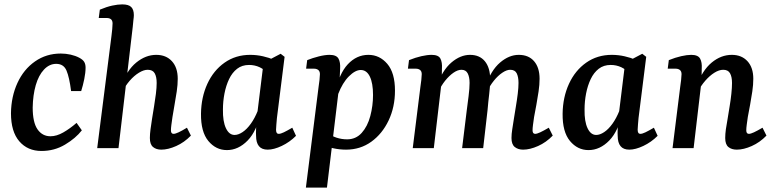

<svg xmlns="http://www.w3.org/2000/svg" viewBox="-20 -675 3528 875"><path d="M169 13Q106 13 68 -31Q30 -75 30 -159Q31 -235 59.5 -297Q88 -359 139.5 -395Q191 -431 257 -431Q280 -431 302 -426Q324 -421 341 -412Q358 -403 364 -392.5Q370 -382 370 -367Q370 -344 364 -314.5Q358 -285 350 -260H304Q296 -323 283 -353.5Q270 -384 236 -384Q205 -384 180.5 -358Q156 -332 143 -287Q130 -242 129 -185Q129 -117 151 -85.5Q173 -54 210 -54Q238 -54 268.5 -71.5Q299 -89 329 -115L353 -81Q325 -45 276.5 -16Q228 13 169 13Z M715 7Q692 7 677.5 -5Q663 -17 663 -46Q663 -64 666 -86Q669 -108 673 -134Q677 -160 682 -189.5Q687 -219 690.5 -247.5Q694 -276 694 -297Q694 -325 685 -341Q676 -357 653 -357Q635 -357 613 -343.5Q591 -330 571 -307Q551 -284 538 -256L531 -282Q558 -355 601 -390Q644 -425 692 -425Q737 -425 763.5 -396Q790 -367 790 -316Q790 -289 785.5 -258.5Q781 -228 775.5 -198Q770 -168 766 -142Q763 -121 761 -106Q759 -91 759 -81Q759 -65 771 -65Q779 -65 794 -72Q809 -79 832 -93L850 -57Q820 -26 783 -9.5Q746 7 715 7ZM423 0 488 -511Q490 -525 491.5 -542.5Q493 -560 493 -568Q493 -581 486 -587Q479 -593 466 -593H430L435 -631Q466 -644 491.5 -649.5Q517 -655 537 -655Q566 -655 578 -643Q590 -631 590 -606Q590 -598 588 -584Q586 -570 585 -553L520 0Z M1014 9Q964 9 929.5 -32.5Q895 -74 896 -157Q897 -232 925 -293Q953 -354 1003.5 -389.5Q1054 -425 1120 -425Q1150 -425 1178.5 -418.5Q1207 -412 1230 -402L1205 -335Q1186 -358 1163.5 -368.5Q1141 -379 1115 -379Q1083 -379 1060.5 -361.5Q1038 -344 1024 -314.5Q1010 -285 1003 -249Q996 -213 996 -176Q995 -122 1009.5 -91Q1024 -60 1049 -60Q1066 -60 1085.5 -73Q1105 -86 1123 -111Q1141 -136 1155 -171L1168 -164Q1151 -78 1108.5 -34.5Q1066 9 1014 9ZM1200 7Q1173 7 1160 -9Q1147 -25 1147 -56Q1146 -68 1147 -87Q1148 -106 1149 -129L1181 -389L1259 -430L1277 -416L1242 -137Q1241 -124 1239.5 -108Q1238 -92 1238 -84Q1238 -65 1250 -65Q1259 -65 1273.5 -72Q1288 -79 1312 -93L1329 -56Q1300 -27 1264 -10Q1228 7 1200 7Z M1557 7Q1527 7 1498 0.5Q1469 -6 1446 -15L1472 -70Q1491 -55 1514 -47.5Q1537 -40 1562 -40Q1602 -40 1628.5 -69.5Q1655 -99 1667.5 -146Q1680 -193 1680 -242Q1680 -296 1665.5 -326Q1651 -356 1624 -356Q1599 -356 1570 -327Q1541 -298 1521 -246L1508 -253Q1525 -339 1565 -382Q1605 -425 1659 -425Q1710 -425 1745 -384Q1780 -343 1780 -262Q1780 -187 1751 -126Q1722 -65 1672 -29Q1622 7 1557 7ZM1374 180 1432 -280Q1434 -292 1436 -310Q1438 -328 1438 -337Q1438 -350 1430.5 -356Q1423 -362 1411 -362H1375L1380 -401Q1405 -411 1433 -418Q1461 -425 1482 -425Q1513 -425 1522.5 -408Q1532 -391 1530 -361L1527 -293L1470 180Z M2364 7Q2341 7 2326 -5Q2311 -17 2311 -46Q2311 -64 2314.5 -86Q2318 -108 2322 -134Q2326 -160 2331 -189.5Q2336 -219 2339.5 -247.5Q2343 -276 2343 -297Q2343 -324 2335 -340.5Q2327 -357 2305 -357Q2289 -357 2269 -343.5Q2249 -330 2230.5 -307Q2212 -284 2199 -256L2192 -282Q2218 -355 2259 -390Q2300 -425 2344 -425Q2389 -425 2414 -396Q2439 -367 2439 -316Q2439 -289 2434.5 -258.5Q2430 -228 2424.5 -198Q2419 -168 2414 -142Q2411 -121 2409 -106Q2407 -91 2407 -81Q2407 -65 2419 -65Q2427 -65 2442 -72Q2457 -79 2481 -93L2499 -57Q2469 -26 2432 -9.5Q2395 7 2364 7ZM1861 0 1896 -280Q1898 -292 1900 -310Q1902 -328 1902 -337Q1902 -350 1894.5 -356Q1887 -362 1875 -362H1839L1844 -401Q1874 -413 1900.5 -419Q1927 -425 1947 -425Q1978 -425 1987 -408Q1996 -391 1994 -362L1993 -306L1957 0ZM2086 0 2107 -171Q2111 -201 2115.5 -237Q2120 -273 2120 -297Q2120 -324 2111.5 -340.5Q2103 -357 2083 -357Q2066 -357 2046.5 -343.5Q2027 -330 2008.5 -307Q1990 -284 1978 -256L1970 -282Q1996 -355 2037 -390Q2078 -425 2122 -425Q2166 -425 2190 -395.5Q2214 -366 2214 -313Q2214 -284 2209.5 -247Q2205 -210 2202 -174L2182 0Z M2662 9Q2612 9 2577.5 -32.5Q2543 -74 2544 -157Q2545 -232 2573 -293Q2601 -354 2651.5 -389.5Q2702 -425 2768 -425Q2798 -425 2826.5 -418.5Q2855 -412 2878 -402L2853 -335Q2834 -358 2811.5 -368.5Q2789 -379 2763 -379Q2731 -379 2708.5 -361.5Q2686 -344 2672 -314.5Q2658 -285 2651 -249Q2644 -213 2644 -176Q2643 -122 2657.5 -91Q2672 -60 2697 -60Q2714 -60 2733.5 -73Q2753 -86 2771 -111Q2789 -136 2803 -171L2816 -164Q2799 -78 2756.5 -34.5Q2714 9 2662 9ZM2848 7Q2821 7 2808 -9Q2795 -25 2795 -56Q2794 -68 2795 -87Q2796 -106 2797 -129L2829 -389L2907 -430L2925 -416L2890 -137Q2889 -124 2887.5 -108Q2886 -92 2886 -84Q2886 -65 2898 -65Q2907 -65 2921.5 -72Q2936 -79 2960 -93L2977 -56Q2948 -27 2912 -10Q2876 7 2848 7Z M3338 7Q3314 7 3299.5 -5Q3285 -17 3285 -46Q3285 -64 3288 -86Q3291 -108 3296 -134Q3300 -160 3305 -189.5Q3310 -219 3313 -247.5Q3316 -276 3316 -297Q3316 -325 3307 -341Q3298 -357 3276 -357Q3257 -357 3235.5 -343.5Q3214 -330 3194 -307Q3174 -284 3160 -256L3154 -282Q3181 -355 3223.5 -390Q3266 -425 3315 -425Q3360 -425 3386.5 -396Q3413 -367 3413 -316Q3413 -289 3408.5 -258.5Q3404 -228 3398.5 -198Q3393 -168 3388 -142Q3385 -121 3383 -106Q3381 -91 3381 -81Q3381 -65 3393 -65Q3401 -65 3416 -72Q3431 -79 3455 -93L3473 -57Q3443 -26 3406 -9.5Q3369 7 3338 7ZM3045 0 3080 -280Q3082 -292 3084 -310Q3086 -328 3086 -337Q3086 -350 3078.5 -356Q3071 -362 3059 -362H3023L3028 -401Q3058 -413 3084.5 -419Q3111 -425 3130 -425Q3161 -425 3170.5 -408Q3180 -391 3178 -362L3177 -306L3141 0Z"/></svg>

Font: Yrsa Medium
Style: Italic
Weight: 500
Italic angle: -7.10001°
Designer: Anna Giedrys (Yrsa+Rasa design), David Brezina (Yrsa art-direction, Rasa art-direction, design)
Foundry: Rosetta Type Foundry
Version: Version 2.004